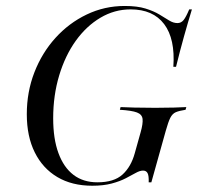

<svg xmlns="http://www.w3.org/2000/svg" viewBox="-20 -602 654 634"><path d="M284.7 11.3Q217.7 11.3 169.4 -17.3Q121 -46 94.8 -98.8Q68.5 -151.6 68.5 -225Q68.5 -298.4 93.5 -362.9Q118.5 -427.4 162.9 -476.6Q207.3 -525.8 266.1 -554Q325 -582.3 391.9 -582.3Q433.1 -582.3 460.5 -573.8Q487.9 -565.3 506.5 -554Q525 -542.7 538.7 -534.3Q552.4 -525.8 566.1 -525.8Q578.2 -525.8 586.3 -535.9Q594.4 -546 604.8 -571H613.7Q600.8 -529 587.5 -481.5Q574.2 -433.9 561.3 -381.5H552.4Q558.9 -473.4 522.2 -522.2Q485.5 -571 411.3 -571Q358.1 -571 311.7 -543.5Q265.3 -516.1 230.2 -467.3Q195.2 -418.5 175.4 -352.8Q155.6 -287.1 155.6 -211.3Q155.6 -143.5 173 -96.4Q190.3 -49.2 222.6 -24.6Q254.8 0 301.6 0Q356.5 0 384.7 -25.8Q412.9 -51.6 425 -96L444.4 -165.3Q452.4 -193.5 450.8 -208.9Q449.2 -224.2 432.3 -230.6Q415.3 -237.1 375.8 -239.5L378.2 -248.4Q393.5 -247.6 423.8 -246.8Q454 -246 492.7 -246Q529.8 -246 554.4 -246.8Q579 -247.6 595.2 -248.4L592.7 -239.5Q571.8 -236.3 560.5 -231.5Q549.2 -226.6 542.3 -212.9Q535.5 -199.2 527.4 -170.2L479.8 0H471Q471.8 -21.8 467.3 -30.2Q462.9 -38.7 452.4 -38.7Q441.9 -38.7 428.2 -31Q414.5 -23.4 395.2 -13.3Q375.8 -3.2 348.8 4Q321.8 11.3 284.7 11.3Z"/></svg>

Font: Playfair 144pt
Style: Italic
Weight: 400
Italic angle: -15.6°
Designer: Claus Eggers Sørensen
Foundry: Claus Eggers Sørensen
Version: Version 2.001;gftools[0.9.30]